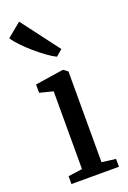

<svg xmlns="http://www.w3.org/2000/svg" viewBox="-175 -911 643 965"><g transform="rotate(-20 147.0 -428.5)"><path d="M30.5 0V-42L106 -52.5V-468.5L34.5 -486.5V-531L182 -553.5H188.5L210 -537V-51.5L284.5 -42V0ZM180.5 -626.5Q160.5 -636 132.8 -656Q105 -676 75.8 -701.2Q46.5 -726.5 22.8 -751.5Q-1 -776.5 -12.5 -795.5L62.5 -857L215 -655L181.5 -626.5Z"/></g></svg>

Font: Merriweather 48pt
Style: Regular
Weight: 400
Version: Version 2.100